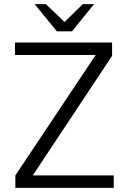

<svg xmlns="http://www.w3.org/2000/svg" viewBox="-20 -905 620 925"><path d="M528 -60V0H54V-60L441 -640H52V-700H520V-636L138 -60ZM147 -885H201L291 -799L379 -885H433L327 -754H254Z"/></svg>

Font: Krub
Style: Regular
Weight: 400
Designer: Ekaluck Peanpanawate
Foundry: Cadson Demak Co.,Ltd.
Version: Version 1.000; ttfautohint (v1.6)